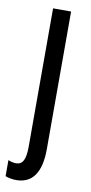

<svg xmlns="http://www.w3.org/2000/svg" viewBox="-102 -574 402 850"><g transform="rotate(10 99.0 -148.5)"><path d="M36 240C108 240 146 187 146 82V-537H65V85C65 141 53 167 22 167C11 167 -1 164 -13 159V231C-2 236 18 240 36 240Z"/></g></svg>

Font: Noto Sans Lao Looped ExtraCondensed
Style: Regular
Weight: 400
Width: 2
Designer: Mark Frömberg, Ben Mitchell
Foundry: The Fontpad Ltd
Version: Version 1.002